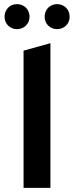

<svg xmlns="http://www.w3.org/2000/svg" viewBox="-20 -909 359 929"><path d="M62 -768C96 -768 123 -793 123 -828C123 -864 96 -889 62 -889C29 -889 2 -864 2 -828C2 -793 29 -768 62 -768ZM256 -768C290 -768 317 -793 317 -828C317 -864 290 -889 256 -889C223 -889 196 -864 196 -828C196 -793 223 -768 256 -768ZM94 -664V0H224V-700Z"/></svg>

Font: Talent
Style: Bold
Weight: 600
Designer: Mike Powis
Version: Version 1.001;hotconv 1.0.109;makeotfexe 2.5.65596